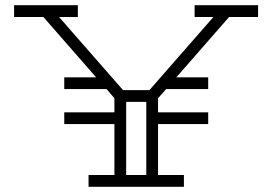

<svg xmlns="http://www.w3.org/2000/svg" viewBox="-20 -715 1042 735"><path d="M968 -695V-650H857L655 -419H777V-374H616L585 -339V-285H777V-240H585V-45H684V0H319V-45H418V-240H226V-285H418V-339L388 -374H226V-419H348L146 -650H34V-695H278V-650H206L451 -370H552L797 -650H725V-695ZM540 -325H463V-45H540Z"/></svg>

Font: Geostar
Style: Regular
Weight: 400
Designer: Joe Prince
Foundry: Joe Prince
Version: Version 1.002